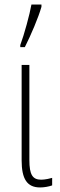

<svg xmlns="http://www.w3.org/2000/svg" viewBox="-20 -813 265 843"><path d="M69 -606H89C116 -659 149 -737 162 -783V-793H118C111 -752 86 -660 69 -615ZM156 10C175 10 195 6 209 1V-32C203 -30 178 -24 161 -24C123 -24 109 -46 109 -110V-528H75V-109C75 -27 99 10 156 10Z"/></svg>

Font: Kathrein 37 Thin Condensed
Style: Regular
Weight: 250
Width: 3
Designer: Lazydogs Typefoundry, based on Open Sans by Ascender Corporation
Foundry: Lazydogs Typefoundry
Version: Version 1.003;PS 001.003;hotconv 1.0.88;makeotf.lib2.5.64775